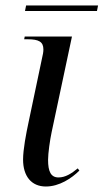

<svg xmlns="http://www.w3.org/2000/svg" viewBox="-20 -669 377 699"><path d="M71 -629H333L337 -649H75ZM147 10C196 10 241 -20 269 -48L263 -56C240 -37 218 -23 193 -23C165 -23 155 -45 155 -87C155 -111 162 -160 168 -188L242 -536H70L68 -526H81C121 -526 138 -517 138 -489C138 -480 136 -469 133 -457L84 -224C75 -182 64 -125 64 -88C64 -28 94 10 147 10Z"/></svg>

Font: Noto Serif Display SemiCondensed
Style: Italic
Weight: 400
Width: 4
Italic angle: -12°
Designer: Monotype Design Team
Foundry: Monotype Imaging Inc.
Version: Version 2.009